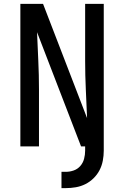

<svg xmlns="http://www.w3.org/2000/svg" viewBox="-20 -755 640 990"><path d="M297 215V131H319Q340 131 360 124Q380 117 394 101Q408 85 413.5 64Q419 43 419 22V0H398L171 -589Q174 -515 177.5 -441.5Q181 -368 181 -294V0H85V-735H202L429 -146Q426 -220 422.5 -293.5Q419 -367 419 -441V-735H515V22Q515 48 510 74Q505 100 493 123Q481 146 462 164.5Q443 183 420 194.5Q397 206 371 210.5Q345 215 319 215Z"/></svg>

Font: Iosevka Fixed Curly Md Ex
Style: Regular
Weight: 500
Width: 7
Monospace: yes
Designer: Belleve Invis
Foundry: Belleve Invis
Version: Version 30.1.2